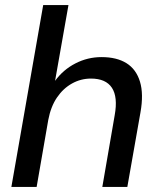

<svg xmlns="http://www.w3.org/2000/svg" viewBox="-20 -740 628 760"><path d="M25 0 151 -720H251L198 -420Q230 -464 278.5 -489Q327 -514 382 -514Q442 -514 480.5 -490Q519 -466 534 -417Q549 -368 536 -295L484 0H385L434 -284Q447 -356 423 -392.5Q399 -429 340 -429Q300 -429 265 -409.5Q230 -390 205.5 -354Q181 -318 171 -265L125 0Z"/></svg>

Font: DM Sans 16pt Medium
Style: Italic
Weight: 500
Italic angle: -10°
Version: Version 4.004;gftools[0.9.30]